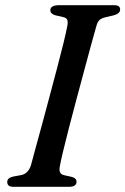

<svg xmlns="http://www.w3.org/2000/svg" viewBox="-20 -720 483 740"><path d="M211 -80.5Q203.5 -49 228.5 -44.5L255.5 -38.5Q275 -33.5 275 -19.5Q275 0 245.5 0H33Q18.5 0 13.2 -5Q8 -10 8 -18Q7 -34 30.5 -39.5L60.5 -45Q88 -50 99 -82Q105 -104.5 116.2 -145.8Q127.5 -187 141.8 -239.5Q156 -292 171 -348.2Q186 -404.5 200 -457.5Q214 -510.5 224.5 -553.2Q235 -596 239.5 -620.5Q242.5 -635.5 239.2 -643.5Q236 -651.5 222 -654.5L193.5 -661Q174 -666.5 174 -680.5Q174 -700 208.5 -700H418.5Q433 -700 438 -695.5Q443 -691 443 -683.5Q443 -667.5 418.5 -661L386.5 -653.5Q372 -650 364.2 -643.5Q356.5 -637 352 -621.5Q344.5 -596 332.2 -550.8Q320 -505.5 305 -450Q290 -394.5 274.5 -336.5Q259 -278.5 245.5 -226.2Q232 -174 222.8 -135.2Q213.5 -96.5 211 -80.5Z"/></svg>

Font: Fraunces 9pt
Style: Italic
Weight: 400
Italic angle: -16°
Version: Version 1.000;[b76b70a41]